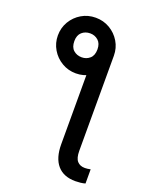

<svg xmlns="http://www.w3.org/2000/svg" viewBox="-174 -856 921 1156"><g transform="rotate(20 287.0 -277.5)"><path d="M299.3 -529.3 415 -582.5V26.4Q415 72.8 432.4 92.5Q449.7 112.3 481.4 112.3Q498 112.3 517.6 107.9V198.7Q504.9 202.6 487.5 204.6Q470.2 206.5 454.6 206.5Q378.9 206.5 339.1 160.4Q299.3 114.3 299.3 26.4ZM56.2 -582.5Q56.2 -631.8 80.3 -672.4Q104.5 -712.9 145 -736.8Q185.5 -760.7 235.4 -760.7Q284.7 -760.7 325.4 -736.8Q366.2 -712.9 390.6 -672.4Q415 -631.8 415 -582.5Q415 -534.2 390.6 -493.7Q366.2 -453.1 325.4 -428.7Q284.7 -404.3 235.4 -404.3Q186 -404.3 145.3 -428.5Q104.5 -452.6 80.3 -493.4Q56.2 -534.2 56.2 -582.5ZM235.8 -507.3Q265.6 -507.3 287.4 -526.4Q309.1 -545.4 309.1 -584.5Q309.1 -622.1 287.4 -641.4Q265.6 -660.6 235.8 -660.6Q204.1 -660.6 182.6 -641.4Q161.1 -622.1 161.1 -584.5Q161.1 -545.4 182.6 -526.4Q204.1 -507.3 235.8 -507.3Z"/></g></svg>

Font: Inter 17pt Medium
Style: Regular
Weight: 500
Version: Version 4.001;git-66647c0bb